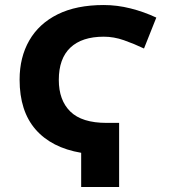

<svg xmlns="http://www.w3.org/2000/svg" viewBox="-20 -744 677 764"><path d="M393 -724Q446 -724 499.5 -710.5Q553 -697 602 -674L553 -551Q513 -570 473 -584Q433 -598 393 -598Q306 -598 260 -554.5Q214 -511 214 -426Q214 -345 260 -300Q306 -255 404 -255H454V0H303V-136Q185 -156 121.5 -229Q58 -302 58 -427Q58 -516 96.5 -583Q135 -650 209.5 -687Q284 -724 393 -724Z"/></svg>

Font: BC Sans
Style: Bold
Weight: 700
Designer: Monotype Design Team
Province of B.C.
Foundry: Monotype Imaging Inc.
Version: Version 2.000;GOOG;noto-source:20170915:90ef993387c0